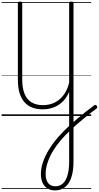

<svg xmlns="http://www.w3.org/2000/svg" viewBox="-20 -1440 1228 2385"><path d="M663 925Q608 925 569 900.5Q530 876 509 830.5Q488 785 488 723Q488 649 514.5 572Q541 495 589 417Q637 339 702.5 263Q768 187 847 117Q895 73 944.5 31Q994 -11 1045 -51.5Q1096 -92 1148 -130Q1160 -139 1168 -136.5Q1176 -134 1184 -123Q1190 -114 1188 -105.5Q1186 -97 1176 -89Q1119 -48 1064.5 -4Q1010 40 958 84.5Q906 129 858 175Q789 238 732 305.5Q675 373 633.5 443.5Q592 514 569.5 585Q547 656 547 724Q547 795 578.5 834.5Q610 874 669 874Q724 874 762 838.5Q800 803 819.5 734.5Q839 666 839 567V-300Q817 -247 784.5 -206.5Q752 -166 710 -138.5Q668 -111 617.5 -96.5Q567 -82 509 -82Q435 -82 377.5 -105Q320 -128 281 -174Q242 -220 222 -288.5Q202 -357 202 -448V-1401Q202 -1411 208 -1415.5Q214 -1420 228 -1420Q243 -1420 249.5 -1415.5Q256 -1411 256 -1401V-453Q256 -346 285 -275Q314 -204 371.5 -169Q429 -134 512 -134Q575 -134 627.5 -153Q680 -172 722 -208Q764 -244 794 -296Q824 -348 839 -414V-1401Q839 -1411 845.5 -1415.5Q852 -1420 866 -1420Q881 -1420 887 -1415.5Q893 -1411 893 -1401V566Q893 654 878 720.5Q863 787 834 832.5Q805 878 762 901.5Q719 925 663 925ZM0 895H1113V905H0ZM0 -20H1113V0H0ZM0 -505H1113V-500H0ZM0 -1415H1113V-1405H0Z"/></svg>

Font: Playwrite BE WAL Guides
Style: Regular
Weight: 400
Designer: Veronika Burian, José Scaglione
Foundry: TypeTogether
Version: Version 1.003